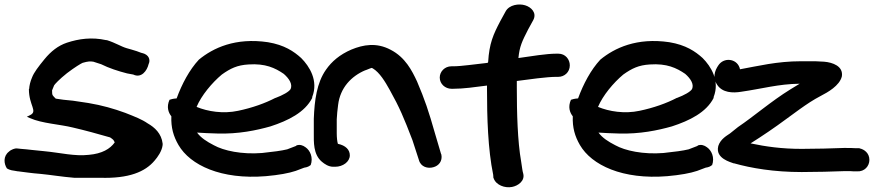

<svg xmlns="http://www.w3.org/2000/svg" viewBox="-134 -739 3810 837"><path d="M-104 -5C-90 4 -73 5 -73 5L-56 8H-54C-28 11 2 16 42 19C85 23 138 32 189 36H302C428 40 499 10 540 -39C553 -54 572 -80 575 -107V-113C570 -157 540 -184 510 -201C484 -219 455 -230 412 -247C363 -265 311 -280 251 -290L184 -300C159 -302 124 -306 109 -309C95 -324 93 -321 93 -345L102 -367C105 -372 124 -393 158 -420C192 -446 219 -462 226 -465C250 -472 259 -472 273 -470L307 -459C341 -442 381 -429 420 -419L447 -414C482 -397 507 -430 514 -460C520 -472 520 -493 497 -504C492 -506 489 -507 481 -509L462 -516C448 -521 431 -525 418 -529C394 -536 370 -552 332 -564H329C266 -578 210 -570 158 -553C119 -540 88 -515 60 -481C33 -448 14 -423 6 -402C-2 -384 -6 -366 -7 -351H-8V-350C-8 -279 32 -254 -3 -237L-17 -230L-3 -224C48 -201 128 -197 184 -183C236 -171 294 -155 346 -140C359 -131 362 -129 366 -118C346 -90 311 -69 253 -64C191 -57 131 -73 58 -80C20 -83 -12 -88 -42 -90L-61 -92C-68 -93 -86 -87 -95 -78C-121 -58 -117 -25 -104 -5Z M605 -304C591 -273 600 -248 613 -232C611 -183 622 -145 644 -107C695 -19 830 45 1025 29C1082 24 1125 16 1155 6L1192 -8C1207 -10 1215 -15 1219 -19L1220 -18C1233 -53 1217 -84 1198 -97C1186 -106 1173 -110 1158 -105L1157 -103L1118 -88C1094 -82 1056 -77 1008 -72C920 -65 841 -82 798 -106C767 -122 742 -138 725 -161C750 -159 782 -158 813 -157C905 -154 985 -171 1045 -188C1122 -213 1195 -249 1227 -312V-316C1255 -387 1215 -450 1179 -486C1147 -515 1106 -543 1034 -555C892 -576 795 -530 733 -479C692 -435 659 -373 636 -310C620 -309 611 -306 605 -304ZM723 -273C744 -323 790 -378 833 -414C871 -441 900 -455 949 -458C1023 -463 1065 -443 1103 -417C1127 -396 1142 -372 1133 -351C1126 -339 1099 -324 1067 -312H1066C1022 -289 966 -269 904 -256C839 -242 771 -253 723 -273Z M1234 -158C1234 -121 1231 -66 1269 -34C1281 -24 1298 -12 1319 -12H1327C1361 -12 1391 -34 1391 -62C1391 -86 1373 -105 1339 -112C1336 -121 1334 -140 1334 -158V-219C1335 -239 1337 -260 1340 -282C1349 -356 1397 -407 1459 -433H1460C1474 -439 1486 -443 1486 -443C1486 -443 1487 -443 1491 -441C1521 -423 1545 -383 1565 -347C1608 -270 1626 -227 1664 -128L1692 -42C1700 -11 1731 -3 1755 -10C1778 -16 1796 -36 1790 -66L1789 -67L1763 -155C1734 -257 1718 -304 1684 -384C1662 -431 1633 -489 1569 -522C1507 -555 1449 -544 1398 -523C1347 -501 1312 -471 1287 -435C1247 -378 1237 -302 1234 -221Z M1783 -401C1783 -373 1807 -352 1834 -352H1842C1887 -352 1934 -359 1989 -366V-352C1989 -227 1993 -88 2016 23L2017 37L2018 38C2028 68 2067 82 2098 76C2125 71 2155 49 2147 18C2143 4 2143 -2 2138 -34C2122 -124 2119 -250 2119 -356V-386C2171 -393 2251 -404 2291 -404H2300C2326 -404 2350 -424 2350 -454C2350 -480 2331 -505 2300 -505H2291C2248 -505 2182 -494 2126 -486C2131 -537 2142 -559 2168 -610L2191 -652C2207 -683 2182 -708 2155 -716C2129 -724 2086 -719 2070 -689L2047 -647C2016 -588 1999 -550 1994 -469V-468C1994 -468 1992 -467 1992 -465C1934 -459 1879 -450 1841 -450H1834C1805 -450 1783 -427 1783 -401Z M2355 -304C2341 -273 2350 -248 2363 -232C2361 -183 2372 -145 2394 -107C2445 -19 2580 45 2775 29C2832 24 2875 16 2905 6L2942 -8C2957 -10 2965 -15 2969 -19L2970 -18C2983 -53 2967 -84 2948 -97C2936 -106 2923 -110 2908 -105L2907 -103L2868 -88C2844 -82 2806 -77 2758 -72C2670 -65 2591 -82 2548 -106C2517 -122 2492 -138 2475 -161C2500 -159 2532 -158 2563 -157C2655 -154 2735 -171 2795 -188C2872 -213 2945 -249 2977 -312V-316C3005 -387 2965 -450 2929 -486C2897 -515 2856 -543 2784 -555C2642 -576 2545 -530 2483 -479C2442 -435 2409 -373 2386 -310C2370 -309 2361 -306 2355 -304ZM2473 -273C2494 -323 2540 -378 2583 -414C2621 -441 2650 -455 2699 -458C2773 -463 2815 -443 2853 -417C2877 -396 2892 -372 2883 -351C2876 -339 2849 -324 2817 -312H2816C2772 -289 2716 -269 2654 -256C2589 -242 2521 -253 2473 -273Z M2992 -370C3015 -334 3061 -333 3097 -339C3188 -352 3260 -373 3352 -374L3311 -349C3227 -297 3154 -233 3083 -185C3069 -174 3057 -164 3048 -157C3037 -149 3007 -134 2997 -102V-101C2984 -48 3052 -32 3064 -27H3066C3141 -6 3239 11 3361 11C3426 11 3493 9 3547 7C3569 7 3583 7 3588 8H3602C3635 10 3656 -15 3656 -42C3656 -72 3633 -88 3614 -92L3612 -93H3594C3584 -94 3568 -94 3546 -94H3545C3492 -92 3423 -90 3361 -90C3274 -90 3204 -100 3138 -114C3189 -146 3245 -184 3292 -219L3351 -262C3385 -286 3408 -302 3446 -322C3473 -336 3526 -365 3536 -406C3543 -451 3495 -467 3459 -470C3445 -471 3432 -471 3420 -472H3358C3253 -472 3170 -451 3092 -437C3083 -481 3029 -491 3002 -460C2991 -446 2966 -409 2992 -370Z"/></svg>

Font: Stray Cat
Style: ExBlkExt
Weight: 1000
Version: Version 1.0